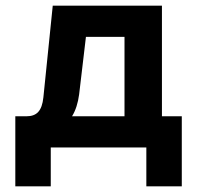

<svg xmlns="http://www.w3.org/2000/svg" viewBox="-20 -520 695 677"><path d="M73 -110H34V137H159V0H496V137H621V-110H551V-500H166L133 -177C128 -128 109 -110 73 -110ZM234 -110C247 -131 255 -157 259 -187L283 -390H419V-110Z"/></svg>

Font: LT Wave Alt Bold
Style: Regular
Weight: 700
Designer: Daniel Lyons
Version: Version 2.5 (Glyphs App)